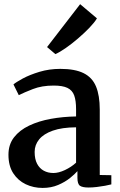

<svg xmlns="http://www.w3.org/2000/svg" viewBox="-20 -890 574 920"><path d="M184 10.5Q140.5 10.5 103.2 -7.2Q66 -25 43.2 -60.2Q20.5 -95.5 20.5 -148.5Q20.5 -197.5 47.2 -232Q74 -266.5 119.8 -288.2Q165.5 -310 223.5 -320.5Q281.5 -331 344.5 -332V-367Q344.5 -408 335.5 -432.8Q326.5 -457.5 303.2 -468.8Q280 -480 237 -480Q180.5 -480 137.5 -463.2Q94.5 -446.5 70 -434L44.5 -485.5Q56.5 -496 89.2 -513.8Q122 -531.5 169 -545.8Q216 -560 269 -560Q339 -560 380.5 -539.5Q422 -519 440 -475.8Q458 -432.5 458 -365V-51.5L513.5 -50.5V-6.5Q502.5 -3.5 483.8 0Q465 3.5 443.8 6Q422.5 8.5 404 8.5Q375 8.5 363 0Q351 -8.5 351 -38V-70Q339 -56 315.5 -37Q292 -18 258.8 -3.8Q225.5 10.5 184 10.5ZM236 -61Q261 -61 291.2 -75.2Q321.5 -89.5 344.5 -110.5V-280Q277 -279.5 233 -264Q189 -248.5 167.5 -222Q146 -195.5 146 -162Q146 -127.5 157.8 -105.2Q169.5 -83 189.8 -72Q210 -61 236 -61ZM245 -631 205.5 -664.5 364 -870 444.5 -802Q433 -782.5 408.5 -757Q384 -731.5 354 -705.8Q324 -680 295.2 -660Q266.5 -640 246 -631Z"/></svg>

Font: Merriweather 36pt SemiBold
Style: Regular
Weight: 600
Version: Version 2.100